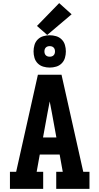

<svg xmlns="http://www.w3.org/2000/svg" viewBox="-20 -1216 640 1236"><path d="M44 0V-110H84L224 -735H376L516 -110H556V0H342V-110H384L364 -221H236L216 -110H258V0ZM343 -331 314 -490Q310 -508 307 -526.5Q304 -545 300 -563Q296 -545 293 -526.5Q290 -508 286 -490L257 -331ZM300 -781Q279 -781 258.5 -787Q238 -793 223 -808Q208 -823 202 -843.5Q196 -864 196 -885Q196 -906 202 -926.5Q208 -947 223 -962Q238 -977 258.5 -983Q279 -989 300 -989Q321 -989 341.5 -983Q362 -977 377 -962Q392 -947 398 -926.5Q404 -906 404 -885Q404 -864 398 -843.5Q392 -823 377 -808Q362 -793 341.5 -787Q321 -781 300 -781ZM300 -851Q307 -851 313.5 -853Q320 -855 325 -860Q330 -865 332 -871.5Q334 -878 334 -885Q334 -892 332 -898.5Q330 -905 325 -910Q320 -915 313.5 -917Q307 -919 300 -919Q293 -919 286.5 -917Q280 -915 275 -910Q270 -905 268 -898.5Q266 -892 266 -885Q266 -878 268 -871.5Q270 -865 275 -860Q280 -855 286.5 -853Q293 -851 300 -851ZM284 -991 218 -1049 361 -1196 441 -1124Z"/></svg>

Font: Iosevka HT Extrabold Extended
Style: Regular
Weight: 800
Width: 7
Monospace: yes
Designer: Belleve Invis
Foundry: Belleve Invis
Version: Version 32.3.0; ttfautohint (v1.8.4)